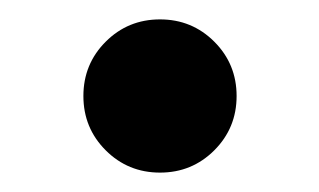

<svg xmlns="http://www.w3.org/2000/svg" viewBox="-20 -434 329 198"><path d="M89 -279Q66 -302 66 -335Q66 -368 89 -391Q112 -414 145 -414Q178 -414 201 -391Q224 -368 224 -335Q224 -302 201 -279Q178 -256 145 -256Q112 -256 89 -279Z"/></svg>

Font: Khartiya
Style: Bold
Weight: 700
Version: Version 1.0.2